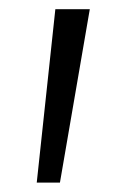

<svg xmlns="http://www.w3.org/2000/svg" viewBox="-20 -781 288 418"><path d="M60 -383.5 100.5 -761H175.5L110.5 -383.5Z"/></svg>

Font: Spline Sans Light
Style: Regular
Weight: 300
Designer: Eben Sorkin, Mirko Velimirovic
Foundry: Sorkin Type
Version: Version 1.000; ttfautohint (v1.8.3)